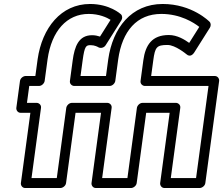

<svg xmlns="http://www.w3.org/2000/svg" viewBox="-20 -920 1122 965"><path d="M838.4 -25 886.1 -378C888.2 -393.1 875.2 -403 864.5 -403H696.5C681.4 -403 669.6 -388.7 668.1 -378L620.4 -25H493.4L541.1 -378C543.2 -393.1 530.2 -403 519.5 -403H341.5C326.4 -403 314.6 -388.7 313.1 -378L265.4 -25H138.4L186.1 -378C188.2 -393.1 175.2 -403 164.5 -403H115.5L127 -488H176C191.1 -488 202.9 -502.3 204.4 -513L219.1 -621.9C239.3 -764.6 315.9 -850 425.9 -850C478.9 -850 517.3 -831.8 535.7 -820.3L482.6 -736.2C471.5 -739.9 458.5 -743 442.5 -743C375.2 -743 354.7 -685.9 345.4 -617L331.4 -513C329.3 -497.9 342.2 -488 353 -488H531C546.1 -488 557.9 -502.3 559.4 -513L574.1 -621.9C594.3 -764.3 668.1 -850 790.9 -850C886.8 -850 954.9 -805.9 981.6 -784.8L930.9 -704.4C908 -720.7 871.2 -744 828.6 -744C743.6 -744 710.7 -693.3 700.4 -617L686.4 -513C684.3 -497.9 697.2 -488 708 -488H1028L965.4 -25ZM785 0C783.5 10.7 791.5 25 806.6 25H983.6C994.3 25 1010 15.1 1012 0L1081.4 -513C1082.8 -523.7 1074.9 -538 1059.7 -538H739.7L750.4 -617C759.3 -682.7 766.8 -694 821.8 -694C861.6 -694 916.8 -647.6 916.8 -647.6C937 -629.3 952.5 -650.3 956.1 -655.9L1035 -780.9C1040.3 -789.4 1041 -802.8 1033.2 -810.7C1031.7 -812.2 945.7 -900 797.7 -900C640.5 -900 546.5 -779.7 524.1 -622.1L512.7 -538H384.7L395.4 -617C405.3 -690.1 412.9 -693 435.7 -693C456.3 -693 471.6 -684.3 476.4 -681.4C487.7 -676.6 503 -680.1 511.1 -692.9L590 -817.9C596.1 -827.6 595.7 -840.9 587.5 -848.4C585.6 -850.1 531.3 -900 432.7 -900C286.7 -900 191.4 -779.4 169.1 -622.1L157.7 -538H108.7C98 -538 82.4 -528.1 80.4 -513L62.1 -378C60.7 -367.3 68.6 -353 83.7 -353H132.7L85 0C83.5 10.7 91.5 25 106.6 25H283.6C294.3 25 310 15.1 312 0L359.7 -353H487.7L440 0C438.5 10.7 446.5 25 461.6 25H638.6C649.3 25 665 15.1 667 0L714.7 -353H832.7Z"/></svg>

Font: Hussar Techniczny
Style: Bold 
Weight: 700
Foundry: Cannot Into Space Fonts
Version: Version 0.77